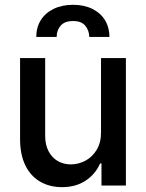

<svg xmlns="http://www.w3.org/2000/svg" viewBox="-20 -772 607 799"><path d="M400.4 -530.3H503.9V0H402.3V-91.8H396.5Q377.4 -47.4 336.4 -20.3Q295.4 6.8 238.3 6.8Q186.5 6.8 147 -16.1Q107.4 -39.1 85.4 -84Q63.5 -128.9 63.5 -193.4V-530.3H168V-206.1Q168 -170.4 181.6 -143.6Q195.3 -116.7 219.5 -102.3Q243.7 -87.9 275.4 -87.9Q305.7 -87.9 334.5 -102.8Q363.3 -117.7 381.8 -147.7Q400.4 -177.7 400.4 -220.7ZM284.2 -752Q330.1 -752 364.5 -734.9Q398.9 -717.8 417.2 -687.5Q435.5 -657.2 435.5 -618.2H351.6Q350.6 -647 334.2 -665.8Q317.9 -684.6 284.2 -684.6Q249.5 -684.6 232.7 -665.5Q215.8 -646.5 215.8 -618.2H130.9Q130.9 -657.2 149.4 -687.5Q168 -717.8 202.9 -734.9Q237.8 -752 284.2 -752Z"/></svg>

Font: Pretendard JP Medium
Style: Regular
Weight: 500
Designer: Base glyphs from Inter by Rasmus Andersson; Hangeul glyphs from Noto Sans CJK(Source Han Sans) by Jang Soo-young and Kan
Foundry: Kil Hyung-jin
Version: Version 1.309